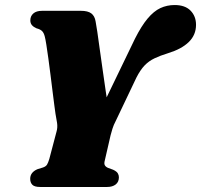

<svg xmlns="http://www.w3.org/2000/svg" viewBox="-20 -743 799 763"><path d="M360.5 -266.5 516.5 -589.5Q542 -640 566.5 -669.2Q591 -698.5 617.2 -710.8Q643.5 -723 674 -723Q715.5 -723 737.2 -700.8Q759 -678.5 759 -644.5Q759 -604 730.2 -576Q701.5 -548 647.5 -531.5Q616.5 -522 594 -511.2Q571.5 -500.5 554.5 -482.8Q537.5 -465 522 -434.5L441 -264.5Q431 -245.5 426.8 -231.2Q422.5 -217 419.5 -205.5L396.5 -105.5Q393 -93 396.5 -86.5Q400 -80 409 -76L429.5 -68.5Q443.5 -62 448 -54.5Q452.5 -47 452.5 -38.5Q452.5 -20 439.8 -10Q427 0 406 0H139.5Q117 0 108.5 -8.8Q100 -17.5 100 -32.5Q100 -58 128.5 -70.5L151 -77.5Q162.5 -81.5 167 -89Q171.5 -96.5 176 -111.5L204.5 -219.5Q209.5 -236 206.8 -254.5Q204 -273 200.5 -291Q199 -300.5 196 -323.8Q193 -347 189 -378.8Q185 -410.5 180.8 -444.8Q176.5 -479 172.2 -510.5Q168 -542 164.2 -565.2Q160.5 -588.5 158 -597.5Q154.5 -612 147.5 -619.2Q140.5 -626.5 125 -630.5Q113.5 -635.5 107 -643Q100.5 -650.5 100.5 -662Q100.5 -679 112.5 -689.5Q124.5 -700 147 -700H302Q329 -700 342.8 -689.8Q356.5 -679.5 360 -657.5Q362.5 -645.5 366.8 -616Q371 -586.5 376.5 -546.8Q382 -507 388.2 -463.8Q394.5 -420.5 400.2 -380.5Q406 -340.5 410.8 -310.2Q415.5 -280 418.5 -267Z"/></svg>

Font: Fraunces Wonky
Style: Italic
Weight: 900
Italic angle: -16°
Version: Version 1.000;[b76b70a41]